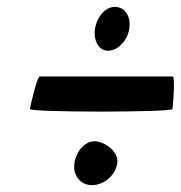

<svg xmlns="http://www.w3.org/2000/svg" viewBox="-20 -620 527 560"><path d="M67 -302C65 -292 481 -292 483 -302C485 -312 491 -397 484 -397H96C88 -397 69 -312 67 -302ZM197 -144C192 -109 214 -80 248 -80C284 -80 317 -109 322 -144C327 -179 284 -208 255 -208C228 -208 202 -179 197 -144ZM257 -536C252 -502 268 -472 295 -472C324 -472 352 -502 357 -536C363 -572 344 -600 315 -600C288 -600 263 -572 257 -536Z"/></svg>

Font: Ampere
Style: SCUltCndIta
Weight: 400
Version: Version 1